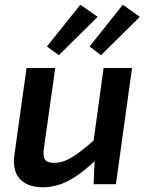

<svg xmlns="http://www.w3.org/2000/svg" viewBox="-20 -777 617 810"><path d="M392 -706 319 -757 178 -581 228 -544ZM406 -544 570 -706 498 -757 358 -581ZM375 -184C302 -121 260 -90 208 -90C169 -90 158 -107 166 -157L213 -490H92L41 -125C28 -41 69 13 161 13C235 13 301 -23 379 -97L375 0H469L537 -490H417Z"/></svg>

Font: Exo 2 Semi Bold
Style: Italic
Weight: 600
Italic angle: -8°
Designer: Natanael Gama
Version: Version 1.001;PS 001.001;hotconv 1.0.88;makeotf.lib2.5.64775